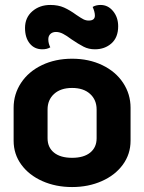

<svg xmlns="http://www.w3.org/2000/svg" viewBox="-20 -746 582 775"><path d="M35 -178V-311Q35 -366 65 -411.5Q95 -457 149 -483Q203 -509 271 -509Q339 -509 393 -483Q447 -457 477 -411.5Q507 -366 507 -311V-178Q507 -124 476 -81.5Q445 -39 391 -15Q337 9 271 9Q205 9 151 -15Q97 -39 66 -81.5Q35 -124 35 -178ZM370 -188V-304Q370 -343 343.5 -367Q317 -391 271 -391Q225 -391 198.5 -367Q172 -343 172 -304V-188Q172 -151 198 -130Q224 -109 271 -109Q318 -109 344 -130Q370 -151 370 -188ZM81 -633Q81 -675 110.5 -700.5Q140 -726 183 -726Q215 -726 238.5 -715.5Q262 -705 288 -686Q307 -673 317 -668Q327 -663 338 -663Q363 -663 363 -683Q363 -698 354 -718Q367 -726 386 -726Q416 -726 436.5 -701Q457 -676 457 -640Q457 -595 430 -571Q403 -547 363 -547Q338 -547 317.5 -557.5Q297 -568 269 -587Q249 -602 234.5 -609.5Q220 -617 206 -617Q192 -617 183.5 -609Q175 -601 175 -587Q175 -571 183 -555Q170 -547 151 -547Q119 -547 100 -570.5Q81 -594 81 -633Z"/></svg>

Font: K2D ExtraBold
Style: Regular
Weight: 800
Designer: Katatrad Aksorn Co.,Ltd.
Foundry: Cadson Demak Co.,Ltd.
Version: Version 1.000; ttfautohint (v1.6)